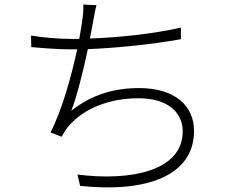

<svg xmlns="http://www.w3.org/2000/svg" viewBox="-20 -798 1040 848"><path d="M117 -641 118 -590C175 -585 234 -580 298 -580H321C296 -466 256 -316 203 -213L252 -194C262 -212 271 -227 284 -242C355 -324 470 -364 592 -364C720 -364 787 -302 787 -218C787 -44 560 3 322 -27L334 23C626 54 837 -21 837 -220C837 -330 753 -409 595 -409C483 -409 385 -380 295 -309C319 -370 348 -486 368 -581C494 -586 654 -602 779 -625V-676C655 -648 500 -632 377 -628L391 -701C395 -724 400 -753 406 -775L348 -778C349 -754 347 -732 343 -706C340 -686 336 -658 330 -626H297C238 -626 163 -633 117 -641Z"/></svg>

Font: GenYoGothic2 TW L
Style: Regular
Weight: 300
Version: Version 2.100;PS 2.1;hotconv 16.6.51;makeotf.lib2.5.65220 DE